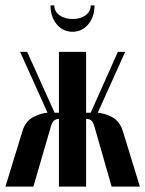

<svg xmlns="http://www.w3.org/2000/svg" viewBox="-29 -687 535 707"><path d="M319 -220Q314 -238 307 -243.5Q300 -249 290 -249H288V0H188V-249H187Q178 -249 170.5 -243.5Q163 -238 158 -220L94 0H-9L53 -202Q64 -240 92 -255Q120 -270 146 -272L45 -496H71L172 -272H188V-496H288V-272H305L405 -496H432L331 -272Q357 -270 385 -255Q413 -240 424 -202L486 0H382ZM305 -667H319Q319 -625 296 -597.5Q273 -570 238 -570Q203 -570 180 -597.5Q157 -625 157 -667H171Q171 -645 190 -631Q209 -617 239 -617Q268 -617 286.5 -631Q305 -645 305 -667Z"/></svg>

Font: Moniqa Extra Bold Narrow Heading
Style: Regular
Weight: 800
Width: 4
Designer: Rajesh Rajput
Foundry: Rajesh Rajput
Version: Version 1.000;December 15, 2022;FontCreator 14.0.0.2794 32-b